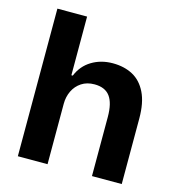

<svg xmlns="http://www.w3.org/2000/svg" viewBox="-108 -823 846 916"><g transform="rotate(15 315.0 -364.5)"><path d="M62.9 -729H209.6V-439.3H216.4Q237.4 -490.7 282.9 -518.2Q328.3 -545.7 386.6 -545.7Q442.9 -545.7 485.2 -523.1Q527.6 -500.4 551.8 -451Q576 -401.6 576 -323.6V0H429V-291.9Q429 -360 404.8 -393Q380.6 -426 328 -426Q291 -426 264.3 -408.5Q237.6 -391 223.6 -361.9Q209.6 -332.7 209.6 -298.3V0H62.9Z"/></g></svg>

Font: Mona Sans VF XLt
Style: Regular
Weight: 200
Designer: Deni Anggara
Foundry: GitHub
Version: Version 2.000;Glyphs 3.2.3 (3260)